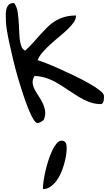

<svg xmlns="http://www.w3.org/2000/svg" viewBox="-20 -819 729 1278"><path d="M19.5 -675.8Q19.5 -694.3 18.6 -715.8Q17.6 -737.3 22 -755.9Q26.4 -774.4 37.6 -786.6Q48.8 -798.8 74.2 -798.8Q92.8 -773.4 98.1 -735.8Q103.5 -698.2 105.5 -656.7Q107.4 -615.2 109.9 -574.2Q112.3 -533.2 126 -502Q127 -498 135.3 -490.7Q143.6 -483.4 146.5 -481.4Q175.8 -506.8 199.7 -534.2Q223.6 -561.5 247.1 -587.4Q270.5 -613.3 293.9 -636.7Q317.4 -660.2 345.2 -677.7Q373 -695.3 407.7 -705.6Q442.4 -715.8 486.3 -715.8Q486.3 -692.4 469.7 -668.9Q453.1 -645.5 427.7 -621.6Q402.3 -597.7 372.1 -572.8Q341.8 -547.9 313.5 -522Q285.2 -496.1 262.7 -470.2Q240.2 -444.3 230.5 -418Q247.1 -414.1 285.6 -398.9Q324.2 -383.8 373.5 -361.8Q422.9 -339.8 475.6 -314.5Q528.3 -289.1 572.3 -264.2Q616.2 -239.3 644 -217.3Q671.9 -195.3 671.9 -181.6Q671.9 -178.7 671.9 -169.4Q671.9 -160.2 670.4 -150.4Q668.9 -140.6 664.1 -133.3Q659.2 -126 648.4 -126Q607.4 -127 571.3 -141.1Q535.2 -155.3 501 -176.3Q466.8 -197.3 433.1 -220.2Q399.4 -243.2 364.3 -264.2Q329.1 -285.2 291.5 -298.3Q253.9 -311.5 210 -313.5Q195.3 -290 197.3 -268.1Q199.2 -246.1 210.4 -224.1Q221.7 -202.1 237.3 -179.2Q252.9 -156.2 264.6 -131.3Q276.4 -106.4 280.3 -79.1Q284.2 -51.8 271.5 -21.5Q269.5 -18.6 264.2 -15.1Q258.8 -11.7 252.4 -7.8Q246.1 -3.9 239.3 -2Q232.4 0 230.5 0Q217.8 0 202.6 -24.4Q187.5 -48.8 170.4 -90.8Q153.3 -132.8 135.3 -187Q117.2 -241.2 100.1 -299.3Q83 -357.4 68.8 -416.5Q54.7 -475.6 43.5 -526.9Q32.2 -578.1 25.9 -617.2Q19.5 -656.2 19.5 -675.8ZM390.6 117.2Q401.4 117.2 408.7 122.1Q416 127 418.9 134.3Q421.9 141.6 422.9 150.9Q423.8 160.2 423.8 168.9Q423.8 189.5 419.4 217.3Q415 245.1 406.2 275.4Q397.5 305.7 384.3 335.4Q371.1 365.2 353.5 387.7Q335.9 410.2 314 424.8Q292 439.5 265.6 439.5Q265.6 418 270 386.2Q274.4 354.5 282.7 318.4Q291 282.2 302.7 246.6Q314.5 210.9 328.1 182.1Q341.8 153.3 357.4 135.3Q373 117.2 390.6 117.2Z"/></svg>

Font: Gloria Hallelujah
Style: Regular
Weight: 400
Designer: Kimberly Geswein
Foundry: Kimberly Geswein
Version: Version 1.004 2010